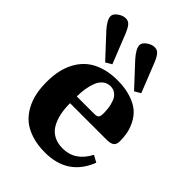

<svg xmlns="http://www.w3.org/2000/svg" viewBox="-222 -851 963 963"><g transform="rotate(45 259.5 -369.5)"><path d="M192.9 -299.8H316.9Q334.5 -299.8 341.3 -306.6Q348.1 -313.5 348.1 -333Q348.1 -353.5 345.5 -372.6Q342.8 -391.6 335.7 -411.6Q328.6 -431.6 313.5 -443.8Q298.3 -456.1 276.9 -456.1Q253.4 -456.1 236.3 -442.1Q219.2 -428.2 210.2 -404.5Q201.2 -380.9 197 -354.7Q192.9 -328.6 192.9 -299.8ZM34.2 -245.1Q34.2 -288.6 42.5 -325.9Q50.8 -363.3 69.3 -396Q87.9 -428.7 116 -451.9Q144 -475.1 186 -488.5Q228 -502 280.8 -502Q335.9 -502 377.9 -487.8Q419.9 -473.6 443.4 -452.6Q466.8 -431.6 481.2 -402.3Q495.6 -373 500.2 -347.4Q504.9 -321.8 504.9 -293.9Q504.9 -270.5 492.2 -261.2Q479.5 -252 451.2 -252H192.9Q192.9 -210.9 200 -178.2Q207 -145.5 222.2 -119.4Q237.3 -93.3 263.9 -79.1Q290.5 -64.9 327.1 -64.9Q414.6 -64.9 460.9 -153.8L497.1 -133.8Q440.4 12.2 278.8 12.2Q224.6 12.2 182.1 -1.7Q139.6 -15.6 112.3 -39.1Q85 -62.5 66.9 -95.9Q48.8 -129.4 41.5 -166Q34.2 -202.6 34.2 -245.1ZM232.9 -704.1Q232.9 -721.2 253.9 -736.1Q274.9 -751 294.9 -751Q313.5 -751 325 -737.5Q336.4 -724.1 347.2 -698.2L410.2 -540L377.9 -521L269 -638.2Q232.9 -678.7 232.9 -704.1ZM27.8 -704.1Q27.8 -721.2 48.8 -736.1Q69.8 -751 89.8 -751Q108.4 -751 119.9 -737.5Q131.3 -724.1 142.1 -698.2L205.1 -540L172.9 -521L64 -638.2Q27.8 -678.7 27.8 -704.1Z"/></g></svg>

Font: Linguistics Pro
Style: Bold
Weight: 700
Designer: Stefan Peev, Context Ltd
Foundry: Stefan Peev, Context Ltd
Version: Version 001.000